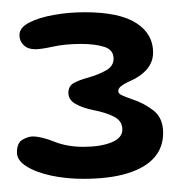

<svg xmlns="http://www.w3.org/2000/svg" viewBox="-20 -608 292 306"><path d="M112.5 -323Q85.5 -323 61.2 -328.2Q37 -333.5 22 -343Q7 -352.5 7 -365Q7 -380.5 16 -385.5Q25 -390.5 32 -390.5Q46 -390.5 66.5 -382.2Q87 -374 113 -374Q140 -374 157.5 -381Q175 -388 175 -401.5Q175 -415 162.2 -421.8Q149.5 -428.5 129 -432.5Q111.5 -436 100.2 -442.5Q89 -449 89 -460Q89 -471 97.8 -475.8Q106.5 -480.5 119.5 -484Q137 -489 149 -495.8Q161 -502.5 161 -514.5Q161 -528.5 146.5 -533.2Q132 -538 109 -538Q84.5 -538 65 -533.8Q45.5 -529.5 36 -529.5Q24.5 -529.5 17.8 -536Q11 -542.5 11 -552Q11 -564 26.5 -572Q42 -580 65.8 -584.2Q89.5 -588.5 115 -588.5Q170.5 -588.5 197.2 -571.2Q224 -554 224 -524.5Q224 -509 213.8 -497.2Q203.5 -485.5 184.5 -477.5Q177 -474 172.8 -470.5Q168.5 -467 168.5 -463Q168.5 -458.5 175 -455.8Q181.5 -453 190 -450Q209 -444 224.5 -432Q240 -420 240 -396Q240 -373 225.8 -356.8Q211.5 -340.5 183.2 -331.8Q155 -323 112.5 -323Z"/></svg>

Font: Gluten Thin Medium
Style: Regular
Weight: 500
Version: Version 1.300